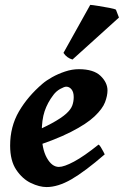

<svg xmlns="http://www.w3.org/2000/svg" viewBox="-20 -737 501 777"><path d="M415 -371.1Q415 -349.6 405 -323.2Q395 -296.9 363 -266.4Q331.1 -235.8 266.6 -202.9Q202.1 -169.9 92.8 -135.3L89.4 -190.9Q153.3 -218.3 191.2 -239Q229 -259.8 247.8 -276.9Q266.6 -293.9 272.5 -310.1Q278.3 -326.2 278.3 -344.2Q278.3 -364.3 269.5 -375.2Q260.7 -386.2 248 -386.2Q240.2 -386.2 223.9 -377.2Q207.5 -368.2 195.8 -352.5Q172.4 -321.8 160.6 -287.1Q148.9 -252.4 148.9 -198.7Q148.9 -135.3 169.4 -98.4Q189.9 -61.5 218.3 -61.5Q239.3 -61.5 279.5 -83Q319.8 -104.5 378.9 -151.9Q382.8 -149.9 388.2 -141.1Q393.6 -132.3 398.2 -123.5Q402.8 -114.7 403.8 -112.3Q323.7 -43 269.3 -11.5Q214.8 20 168.5 20Q139.6 20 105.2 3.7Q70.8 -12.7 45.9 -49.6Q21 -86.4 21 -147.9Q21 -224.6 56.6 -285.9Q92.3 -347.2 152.3 -398.4Q167 -411.1 190.9 -424.6Q214.8 -438 243.2 -447.5Q271.5 -457 298.8 -457Q358.9 -457 387 -429.9Q415 -402.8 415 -371.1ZM449.2 -697.8 461.4 -666 273.4 -496.1Q250.5 -502.4 236.8 -522.9L345.2 -717.3Q354 -716.8 377 -713.1Q399.9 -709.5 421.9 -705.3Q443.8 -701.2 449.2 -697.8Z"/></svg>

Font: Gentium Book Plus
Style: Bold Italic
Weight: 700
Italic angle: -8°
Designer: Victor Gaultney, Annie Olsen, Iska Routamaa, Becca Hirsbrunner
Foundry: SIL International
Version: Version 6.101